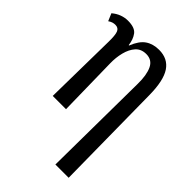

<svg xmlns="http://www.w3.org/2000/svg" viewBox="-230 -641 972 972"><g transform="rotate(45 256.5 -155.0)"><path d="M356 236 362 -347Q363 -411 345.5 -448Q328 -485 286 -485Q250 -485 229 -461.5Q208 -438 198.5 -400.5Q189 -363 190 -321L196 0H101L107 -393Q108 -441 100.5 -460Q93 -479 71 -479Q62 -479 53 -476.5Q44 -474 32 -466L15 -506Q35 -523 57 -531Q79 -539 101 -539Q151 -539 169 -514.5Q187 -490 191 -454H194Q214 -505 244 -525.5Q274 -546 317 -546Q380 -546 411.5 -499Q443 -452 444 -349L451 236Z"/></g></svg>

Font: Noto Serif ExtraCondensed
Style: Regular
Weight: 400
Width: 2
Designer: Monotype Design Team
Foundry: Monotype Imaging Inc.
Version: Version 2.015